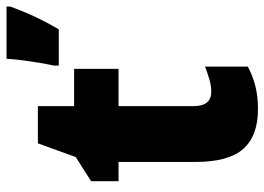

<svg xmlns="http://www.w3.org/2000/svg" viewBox="-131 -669 810 588"><g transform="rotate(-90 274.0 -375.0)"><path d="M287 -133Q305 -133 324 -138.5Q343 -144 364 -152V-21Q336 -6 304.5 2Q273 10 233 10Q152 10 112 -35Q72 -80 72 -182V-417H13V-501L87 -548L129 -664H243V-553H357V-417H243V-187Q243 -133 287 -133ZM548 -749Q534 -710 517 -673.5Q500 -637 478 -600H367V-614Q371 -632 375.5 -658.5Q380 -685 383.5 -712.5Q387 -740 388 -760H548Z"/></g></svg>

Font: Noto Sans Kannada Condensed Black
Style: Regular
Weight: 900
Width: 3
Designer: Jelle Bosma - Monotype Design Team
Foundry: Monotype Imaging Inc.
Version: Version 2.005; ttfautohint (v1.8.4.7-5d5b)